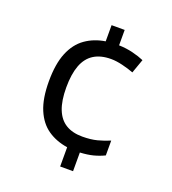

<svg xmlns="http://www.w3.org/2000/svg" viewBox="-134 -825 840 937"><g transform="rotate(20 286.0 -357.0)"><path d="M353 -644Q391 -643 425.5 -634.5Q460 -626 485 -615L459 -542Q433 -552 400 -560Q367 -568 340 -568Q286 -568 250.5 -545.5Q215 -523 198 -477.5Q181 -432 181 -363Q181 -294 198.5 -250Q216 -206 250.5 -185Q285 -164 336 -164Q380 -164 412.5 -172.5Q445 -181 476 -194V-117Q449 -104 420 -96.5Q391 -89 352 -87V10H285V-90Q226 -99 182.5 -129Q139 -159 115 -216Q91 -273 91 -362Q91 -453 115 -511Q139 -569 183 -600Q227 -631 285 -640V-724H353Z"/></g></svg>

Font: Noto Sans Malayalam
Style: Regular
Weight: 400
Designer: Jelle Bosma - Monotype Design Team
Foundry: Monotype Imaging Inc.
Version: Version 2.103